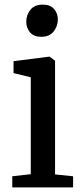

<svg xmlns="http://www.w3.org/2000/svg" viewBox="-20 -810 360 830"><path d="M33 0V-48L113 -57V-476L38.5 -494V-545.5L192 -565H195L218 -547.5V-56L296 -48V0ZM157.5 -651Q126 -651 109.8 -670.2Q93.5 -689.5 93.5 -716Q93.5 -745 111.2 -767.5Q129 -790 165 -790H166Q197 -790 213.5 -771.2Q230 -752.5 230 -726Q230 -697 212 -674Q194 -651 158.5 -651Z"/></svg>

Font: Merriweather 24pt
Style: Regular
Weight: 400
Designer: Eben Sorkin
Foundry: Eben Sorkin
Version: Version 2.100